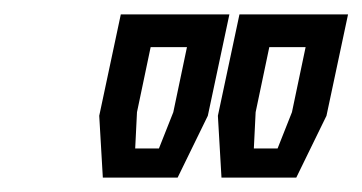

<svg xmlns="http://www.w3.org/2000/svg" viewBox="-20 -720 504 267"><path d="M123 -473 118 -559 148 -700H299L269 -559L227 -473ZM168 -513.5H201L221 -564L240 -654.5H189.5L170.5 -564ZM288 -473 283 -559 313 -700H464L434 -559L392 -473ZM333 -513.5H366L386 -564L405 -654.5H354.5L335.5 -564Z"/></svg>

Font: Tourney Medium
Style: Italic
Weight: 500
Italic angle: -12°
Version: Version 1.015